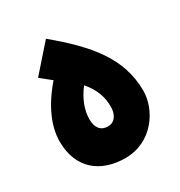

<svg xmlns="http://www.w3.org/2000/svg" viewBox="-146 -695 751 802"><g transform="rotate(-30 229.5 -294.0)"><path d="M229 5C361 5 434 -112 434 -201C434 -359 339 -469 190 -593L80 -468L131 -427C60 -345 25 -264 25 -192C25 -62 110 5 229 5ZM232 -146C198 -146 179 -169 179 -210C179 -253 196 -300 231 -345C272 -296 283 -255 283 -211C283 -179 268 -146 232 -146Z"/></g></svg>

Font: Noto Sans Arabic ExtCond Blk
Style: Regular
Weight: 900
Width: 2
Designer: Monotype Design Team, Nadine Chahine, Nizar Qandah and Khaled Hosny
Foundry: Monotype Imaging Inc.
Version: Version 2.012